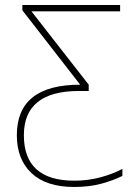

<svg xmlns="http://www.w3.org/2000/svg" viewBox="-20 -734 559 764"><path d="M275 10Q335 10 383 -3Q431 -16 467 -34V-62Q430 -42 380 -28.5Q330 -15 276 -15Q75 -15 75 -196Q75 -372 295 -372H333V-397L105 -689H458V-714H69V-693L299 -397Q47 -397 47 -196Q47 -100 105.5 -45Q164 10 275 10Z"/></svg>

Font: Noto Sans Display Thin
Style: Regular
Weight: 250
Designer: Monotype Design Team
Foundry: Monotype Imaging Inc.
Version: Version 1.900